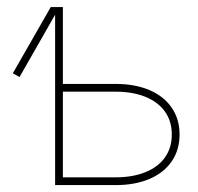

<svg xmlns="http://www.w3.org/2000/svg" viewBox="-20 -536 572 556"><path d="M314.5 -293Q371.1 -293 412.8 -275.1Q454.6 -257.3 477.3 -224.1Q500 -190.9 500 -146.5Q500 -102.1 477.3 -68.8Q454.6 -35.6 412.8 -17.8Q371.1 0 314.5 0H139.6V-515.6H162.1V-22.5H314.5Q364.7 -22.5 401.6 -37.6Q438.5 -52.7 458 -80.6Q477.5 -108.4 477.5 -146.5Q477.5 -184.6 458 -212.4Q438.5 -240.2 401.6 -255.4Q364.7 -270.5 314.5 -270.5H152.3V-293ZM17.1 -323.7 127 -515.6H152.3L36.6 -313Z"/></svg>

Font: Intratopia Thin
Style: Regular
Weight: 100
Designer: Rasmus Andersson
Foundry: rsms
Version: Version 3.000;Glyphs 3.2.3 (3260)